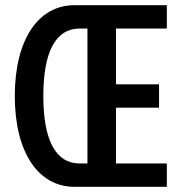

<svg xmlns="http://www.w3.org/2000/svg" viewBox="-20 -720 700 740"><path d="M267 0H623V-90H427V-305H593V-395H427V-610H623V-700H267C126 -700 37 -565 37 -350C37 -135 126 0 267 0ZM147 -350C147 -521 195 -610 287 -610H317V-90H287C195 -90 147 -179 147 -350Z"/></svg>

Font: Uncut Plan8
Style: Regular
Weight: 400
Designer: Kasper Nordkvist
Foundry: UNCUT.wtf
Version: Version 1.002;Glyphs 3.1.2 (3151)